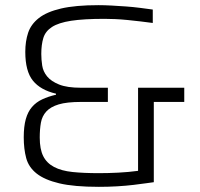

<svg xmlns="http://www.w3.org/2000/svg" viewBox="-20 -716 775 744"><path d="M363 8Q267 8 210 -5.5Q153 -19 122 -43.5Q91 -68 81.5 -103.5Q72 -139 72 -184Q72 -226 80 -254.5Q88 -283 104 -301.5Q120 -320 143.5 -331Q167 -342 197 -349V-353Q137 -367 107.5 -403.5Q78 -440 78 -515Q78 -556 89 -589Q100 -622 130.5 -646Q161 -670 216.5 -683Q272 -696 362 -696Q385 -696 412.5 -694.5Q440 -693 468 -691Q496 -689 523 -685.5Q550 -682 572 -679V-627Q550 -630 524.5 -633Q499 -636 474 -638.5Q449 -641 426 -642Q403 -643 385 -643Q304 -643 255.5 -635.5Q207 -628 181.5 -611.5Q156 -595 148 -569Q140 -543 140 -507Q140 -485 143.5 -462Q147 -439 162.5 -420Q178 -401 209 -388.5Q240 -376 294 -376H398V-321H294Q239 -321 207.5 -311.5Q176 -302 159.5 -284Q143 -266 138.5 -240.5Q134 -215 134 -183Q134 -138 147.5 -111Q161 -84 189.5 -69Q218 -54 261 -49.5Q304 -45 363 -45Q399 -45 438.5 -47Q478 -49 515 -54V-376H694V-321H576V-10Q568 -9 547 -6Q526 -3 497 0.5Q468 4 433.5 6Q399 8 363 8Z"/></svg>

Font: Azeri Sans Light
Style: Regular
Weight: 300
Designer: Hector Gatti & Omnibus-Type (original fonts) / Cristiano Sobral (main changes and remastering)
Version: Version 1.000; ttfautohint (v1.6)